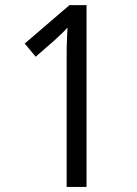

<svg xmlns="http://www.w3.org/2000/svg" viewBox="-20 -734 539 754"><path d="M319.8 0H241.7V-498Q241.7 -523.4 241.9 -544.7Q242.2 -565.9 243.2 -585.7Q244.1 -605.5 245.1 -626Q234.4 -613.3 222.4 -602.1Q210.4 -590.8 192.9 -574.7L120.1 -511.2L77.1 -563L252.9 -713.9H319.8Z"/></svg>

Font: Open Sans SemiCondensed
Style: Regular
Weight: 400
Width: 4
Designer: Monotype Design Team
Foundry: Monotype Imaging Inc.
Version: Version 3.000